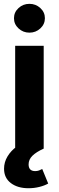

<svg xmlns="http://www.w3.org/2000/svg" viewBox="-20 -789 312 1019"><path d="M60.5 0V-545.9H211.9V0ZM131.3 210Q73.7 210 37.6 182.6Q1.5 155.3 1.5 106.4Q1.5 71.8 19.8 41.3Q38.1 10.7 68.8 -11.2L211.4 0Q172.4 17.6 152.1 37.6Q131.8 57.6 131.8 83.5Q131.8 119.1 167 119.1Q177.7 119.1 187 115.7Q196.3 112.3 204.1 107.9L235.8 185.1Q217.3 195.8 189.5 202.9Q161.6 210 131.3 210ZM136.2 -615.7Q102.5 -615.7 78.4 -638.2Q54.2 -660.6 54.2 -692.4Q54.2 -724.1 78.4 -746.3Q102.5 -768.6 136.2 -768.6Q169.9 -768.6 194.1 -746.3Q218.3 -724.1 218.3 -692.4Q218.3 -660.6 194.1 -638.2Q169.9 -615.7 136.2 -615.7Z"/></svg>

Font: Konkhmer Sleokchher
Style: Regular
Weight: 400
Designer: Suon May Sophanith
Version: Version 1.000; ttfautohint (v1.8.4.7-5d5b);gftools[0.9.23]